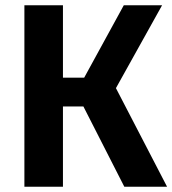

<svg xmlns="http://www.w3.org/2000/svg" viewBox="-20 -712 657 732"><path d="M598 -692 422 -376 617 0H454L298 -306H220V0H73V-692H220V-416H301L452 -692Z"/></svg>

Font: Fira Sans SemiBold
Style: Regular
Weight: 600
Designer: bBox Type GmbH & Carrois Corporate GbR & Edenspiekermann AG
Foundry: bBox Type GmbH & Carrois Corporate GbR & Edenspiekermann AG
Version: Version 4.301;PS 004.301;hotconv 1.0.88;makeotf.lib2.5.64775